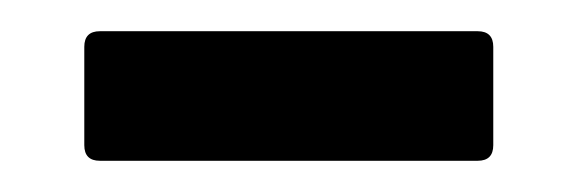

<svg xmlns="http://www.w3.org/2000/svg" viewBox="-20 -367 370 123"><path d="M44 -264Q34 -264 34 -274V-337Q34 -347 44 -347H286Q296 -347 296 -337V-274Q296 -264 286 -264Z"/></svg>

Font: Barlow Condensed Medium
Style: Regular
Weight: 500
Width: 3
Designer: Jeremy Tribby
Foundry: Tribby Type
Version: Version 1.422;hotconv 1.0.109;makeotfexe 2.5.65596